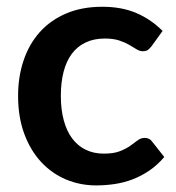

<svg xmlns="http://www.w3.org/2000/svg" viewBox="-20 -541 522 568"><path d="M428.5 -404.5Q423 -397.5 417.8 -393.5Q412.5 -389.5 402.5 -389.5Q393 -389.5 384 -395.2Q375 -401 362.5 -408.2Q350 -415.5 332.8 -421.2Q315.5 -427 290 -427Q257.5 -427 233 -415.2Q208.5 -403.5 192.2 -381.5Q176 -359.5 168 -328.2Q160 -297 160 -257.5Q160 -216.5 168.8 -184.5Q177.5 -152.5 194 -130.8Q210.5 -109 234 -97.8Q257.5 -86.5 287 -86.5Q316.5 -86.5 334.8 -93.8Q353 -101 365.5 -109.8Q378 -118.5 387.2 -125.8Q396.5 -133 408 -133Q423 -133 430.5 -121.5L466 -76.5Q445.5 -52.5 421.5 -36.2Q397.5 -20 371.8 -10.2Q346 -0.5 318.8 3.5Q291.5 7.5 264.5 7.5Q217 7.5 175 -10.2Q133 -28 101.5 -62Q70 -96 51.8 -145.2Q33.5 -194.5 33.5 -257.5Q33.5 -314 49.8 -362.2Q66 -410.5 97.5 -445.8Q129 -481 175.5 -501Q222 -521 282.5 -521Q340 -521 383.2 -502.5Q426.5 -484 461 -449.5Z"/></svg>

Font: Lato
Style: Bold
Weight: 700
Designer: Lukasz Dziedzic
Foundry: tyPoland Lukasz Dziedzic
Version: Version 2.007; 2014-02-27